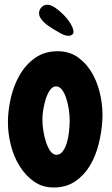

<svg xmlns="http://www.w3.org/2000/svg" viewBox="-20 -790 487 838"><path d="M214.8 28.3Q165 28.3 127.9 2Q90.8 -24.4 65.4 -65.4Q40 -106.4 27.3 -156.7Q14.6 -207 14.6 -255.9Q14.6 -307.6 27.3 -362.8Q40 -418 66.4 -463.4Q92.8 -508.8 133.8 -537.6Q174.8 -566.4 231.4 -566.4Q286.1 -566.4 324.7 -536.6Q363.3 -506.8 386.7 -462.4Q410.2 -418 419.9 -365.2Q429.7 -312.5 426.8 -265.6Q423.8 -213.9 410.6 -161.1Q397.5 -108.4 372.1 -66.4Q346.7 -24.4 307.6 2Q268.6 28.3 214.8 28.3ZM224.6 -413.1Q210 -413.1 198.7 -397.5Q187.5 -381.8 180.2 -359.4Q172.9 -336.9 168.9 -312Q165 -287.1 165 -268.6Q165 -245.1 169.4 -217.8Q173.8 -190.4 181.6 -167.5Q189.5 -144.5 200.7 -129.4Q211.9 -114.3 226.6 -114.3Q242.2 -114.3 253.4 -128.9Q264.6 -143.6 271.5 -166Q278.3 -188.5 281.2 -215.3Q284.2 -242.2 284.2 -265.6Q284.2 -287.1 280.3 -313Q276.4 -338.9 269 -361.3Q261.7 -383.8 250.5 -398.4Q239.3 -413.1 224.6 -413.1ZM300.8 -650.4Q300.8 -642.6 294.4 -638.2Q288.1 -633.8 280.3 -633.8Q262.7 -633.8 243.7 -645Q224.6 -656.2 210.9 -664.1Q202.1 -669.9 191.9 -676.8Q181.6 -683.6 172.4 -692.4Q163.1 -701.2 156.7 -711.4Q150.4 -721.7 150.4 -732.4Q150.4 -747.1 161.1 -758.3Q171.9 -769.5 186.5 -769.5Q201.2 -769.5 220.7 -756.3Q240.2 -743.2 258.3 -724.6Q276.4 -706.1 288.6 -685.5Q300.8 -665 300.8 -650.4Z"/></svg>

Font: Chewy
Style: Regular
Weight: 400
Designer: Squid
Foundry: Font Diner, Inc DBA Sideshow
Version: Version 1.000